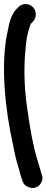

<svg xmlns="http://www.w3.org/2000/svg" viewBox="-21 -716 230 950"><path d="M17 -562C-21 -396 7 -162 42 -7C51 42 60 80 70 111C79 144 82 157 88 173C96 200 108 204 116 208C139 221 170 213 182 189C187 179 193 165 186 150L182 137C179 126 175 111 166 82C144 12 128 -76 115 -171C100 -265 96 -368 104 -459C109 -521 114 -550 128 -589C129 -593 130 -596 131 -598L142 -609C153 -620 156 -634 156 -646C156 -675 132 -696 106 -696C92 -696 79 -690 71 -682L62 -673C34 -645 24 -601 17 -562Z"/></svg>

Font: Stray Cat
Style: ExBlkCn
Weight: 1000
Version: Version 1.0